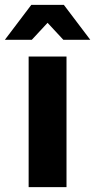

<svg xmlns="http://www.w3.org/2000/svg" viewBox="-46 -771 392 791"><path d="M72 -538H228V0H72ZM215 -607 150 -677 85 -607H-26L83 -751H217L326 -607Z"/></svg>

Font: Idrija
Style: Bold
Weight: 700
Designer: Julieta Ulanovsky
Foundry: Julieta Ulanovsky
Version: Version 7.200